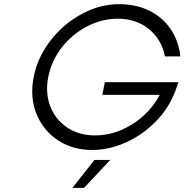

<svg xmlns="http://www.w3.org/2000/svg" viewBox="-20 -713 887 923"><path d="M142 -343Q159 -434 220.5 -515Q282 -596 370.5 -644.5Q459 -693 553 -693Q634 -693 698 -661.5Q762 -630 800.5 -573Q839 -516 847 -442H773Q756 -525 695 -574Q634 -623 546 -623Q469 -623 397.5 -585.5Q326 -548 276.5 -484Q227 -420 212 -343Q197 -267 221.5 -202.5Q246 -138 303 -100Q360 -62 437 -62Q530 -62 615.5 -115.5Q701 -169 748 -257H472L484 -318H838L823 -276Q792 -193 728.5 -128.5Q665 -64 584.5 -28Q504 8 423 8Q329 8 258 -39Q187 -86 155 -166.5Q123 -247 142 -343ZM434 56H510L384 190H328Z"/></svg>

Font: Teachers[wght] Italic
Style: Regular
Weight: 400
Designer: Alfredo Marco Pradil & Chank Diesel
Version: Version 1.000;Glyphs 3.1.2 (3151)